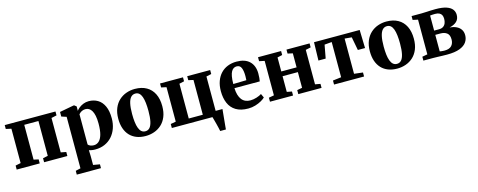

<svg xmlns="http://www.w3.org/2000/svg" viewBox="-33 -1279 5582 2242"><g transform="rotate(-15 2758.0 -158.0)"><path d="M28 0V-48.5L92 -61.5V-477L27.5 -491V-538H641V-491L576.5 -477V-61L640.5 -48.5V0H359.5V-48.5L420 -61V-482H248.5V-61L306.5 -48.5V0Z M690.5 238.5V192.5L751 178.5V-444L691 -463.5V-519L862 -551H870L895.5 -531L895 -477.5Q906 -494 928 -511.8Q950 -529.5 980.5 -541.8Q1011 -554 1046 -554Q1107 -554 1154.2 -525.8Q1201.5 -497.5 1228.5 -439.2Q1255.5 -381 1255.5 -291Q1255.5 -227 1236 -171.8Q1216.5 -116.5 1180 -75.5Q1143.5 -34.5 1092 -11.8Q1040.5 11 976 11Q954.5 11 933.2 7.5Q912 4 901 0L903.5 76V178.5L983 192.5V238.5ZM973.5 -41Q1008 -41 1034.5 -64.8Q1061 -88.5 1075.8 -139.2Q1090.5 -190 1090.5 -272Q1090.5 -327.5 1082.5 -366Q1074.5 -404.5 1060.2 -428.2Q1046 -452 1027.2 -463Q1008.5 -474 986.5 -474Q966 -474 949.5 -467.5Q933 -461 921.5 -452Q910 -443 903.5 -434.5V-69Q911 -57.5 930.5 -49.2Q950 -41 973.5 -41Z M1327 -265Q1327 -338.5 1349.5 -392.8Q1372 -447 1410.8 -482.5Q1449.5 -518 1499 -535.5Q1548.5 -553 1602.5 -553Q1684.5 -553 1742.5 -520.2Q1800.5 -487.5 1831.2 -425.8Q1862 -364 1862 -276.5Q1862 -202 1839.5 -147.8Q1817 -93.5 1778.2 -58.2Q1739.5 -23 1690 -5.8Q1640.5 11.5 1586 11.5Q1525.5 11.5 1477.5 -7Q1429.5 -25.5 1396 -61Q1362.5 -96.5 1344.8 -148Q1327 -199.5 1327 -265ZM1596.5 -43Q1628.5 -43 1649.5 -66.2Q1670.5 -89.5 1681 -138.2Q1691.5 -187 1691.5 -263Q1691.5 -318 1686.5 -361.5Q1681.5 -405 1670.5 -435.8Q1659.5 -466.5 1641 -482.8Q1622.5 -499 1595.5 -499Q1563 -499 1541.2 -475.8Q1519.5 -452.5 1508.5 -403.8Q1497.5 -355 1497.5 -278Q1497.5 -223.5 1502.8 -180Q1508 -136.5 1519.8 -105.8Q1531.5 -75 1550.2 -59Q1569 -43 1596.5 -43Z M2440 180Q2437 163.5 2431 138Q2425 112.5 2418 85.2Q2411 58 2404.5 35Q2398 12 2394.5 0H1903.5V-48.5L1967 -60V-476.5L1905 -490V-538H2182.5V-490L2123 -476.5V-56H2293V-476.5L2233.5 -490V-538H2511V-490L2449.5 -476.5V-61H2532Q2530.5 -45.5 2528 -20.8Q2525.5 4 2522.8 33Q2520 62 2517.2 90.5Q2514.5 119 2512.2 142.5Q2510 166 2509 180Z M2826.5 11.5Q2736 11.5 2678.5 -23.5Q2621 -58.5 2594.2 -121.2Q2567.5 -184 2567.5 -266.5Q2567.5 -334 2586.8 -387Q2606 -440 2641 -477.2Q2676 -514.5 2724.8 -534Q2773.5 -553.5 2832.5 -553.5Q2933.5 -553.5 2987.8 -502.2Q3042 -451 3044 -357.5Q3044 -324 3041.8 -300Q3039.5 -276 3036 -260H2730Q2732 -213.5 2742.2 -178.8Q2752.5 -144 2770.5 -120.8Q2788.5 -97.5 2814.8 -85.8Q2841 -74 2875 -74Q2911.5 -74 2950.5 -86.5Q2989.5 -99 3011.5 -114L3033.5 -66.5Q3018.5 -50.5 2986.8 -32.2Q2955 -14 2913.2 -1.2Q2871.5 11.5 2826.5 11.5ZM2729.5 -310.5 2888.5 -314Q2889 -326 2889.5 -338Q2890 -350 2890.5 -362.5Q2890.5 -427 2875.2 -463.2Q2860 -499.5 2819.5 -499.5Q2800.5 -499.5 2784.5 -490.2Q2768.5 -481 2756 -459.8Q2743.5 -438.5 2736.8 -402Q2730 -365.5 2729.5 -310.5Z M3090 0V-48.5L3153.5 -60V-476.5L3089.5 -490V-538H3368.5V-490L3309 -476.5V-307H3494V-476.5L3433.5 -490V-538H3713V-490L3650.5 -476.5V-60L3713.5 -48.5V0H3432.5V-48.5L3494 -60V-249.5H3309V-60L3369 -48.5V0Z M3864.5 0V-48.5L3966.5 -61V-486.5L3878.5 -479L3848.5 -318H3761L3766.5 -538H4318.5L4324.5 -318H4237.5L4207 -479L4122.5 -486.5V-61L4227.5 -48.5V0Z M4368.5 -265Q4368.5 -338.5 4391 -392.8Q4413.5 -447 4452.2 -482.5Q4491 -518 4540.5 -535.5Q4590 -553 4644 -553Q4726 -553 4784 -520.2Q4842 -487.5 4872.8 -425.8Q4903.5 -364 4903.5 -276.5Q4903.5 -202 4881 -147.8Q4858.5 -93.5 4819.8 -58.2Q4781 -23 4731.5 -5.8Q4682 11.5 4627.5 11.5Q4567 11.5 4519 -7Q4471 -25.5 4437.5 -61Q4404 -96.5 4386.2 -148Q4368.5 -199.5 4368.5 -265ZM4638 -43Q4670 -43 4691 -66.2Q4712 -89.5 4722.5 -138.2Q4733 -187 4733 -263Q4733 -318 4728 -361.5Q4723 -405 4712 -435.8Q4701 -466.5 4682.5 -482.8Q4664 -499 4637 -499Q4604.5 -499 4582.8 -475.8Q4561 -452.5 4550 -403.8Q4539 -355 4539 -278Q4539 -223.5 4544.2 -180Q4549.5 -136.5 4561.2 -105.8Q4573 -75 4591.8 -59Q4610.5 -43 4638 -43Z M5230.5 4Q5203 4 5172.8 3Q5142.5 2 5114.2 1Q5086 0 5064 0H4944.5V-47L5008 -58.5V-478L4946 -491.5V-538H5066.5Q5086.5 -538 5116 -539.8Q5145.5 -541.5 5177.5 -542.8Q5209.5 -544 5235.5 -544Q5318.5 -544 5367.2 -527.2Q5416 -510.5 5437.5 -481.8Q5459 -453 5459 -416Q5459 -364.5 5426.5 -335Q5394 -305.5 5340.5 -295Q5385.5 -291 5419.5 -275.2Q5453.5 -259.5 5473.2 -231Q5493 -202.5 5493 -161Q5493 -114.5 5467.2 -77.2Q5441.5 -40 5384 -18Q5326.5 4 5230.5 4ZM5215 -49Q5273 -49 5299.8 -78Q5326.5 -107 5326.5 -154Q5326.5 -209 5296.5 -231.8Q5266.5 -254.5 5219.5 -254.5H5156.5V-55Q5162.5 -53.5 5171.8 -52.2Q5181 -51 5192.2 -50Q5203.5 -49 5215 -49ZM5156.5 -306H5215Q5248 -306 5268 -320.2Q5288 -334.5 5296.8 -357.8Q5305.5 -381 5305.5 -409Q5305.5 -434.5 5296.8 -453Q5288 -471.5 5268.5 -481.5Q5249 -491.5 5217 -491.5Q5200.5 -491.5 5185.2 -490.5Q5170 -489.5 5156.5 -488Z"/></g></svg>

Font: Merriweather 60pt ExtraBold
Style: Regular
Weight: 800
Version: Version 2.100